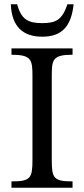

<svg xmlns="http://www.w3.org/2000/svg" viewBox="-20 -885 397 905"><path d="M322 0V-30C233 -30 224 -45 224 -131V-525C224 -603 227 -627 322 -627V-657H34V-627C129 -627 133 -603 133 -525V-131C133 -45 124 -30 34 -30V0ZM179 -712C272 -712 316 -761 327 -865H298C273 -793 246 -776 179 -776C113 -776 80 -793 61 -865H31C35 -761 87 -712 179 -712Z"/></svg>

Font: STIX Two Text
Style: Regular
Weight: 400
Designer: Ross Mills, John Hudson & Paul Hanslow, Tiro Typeworks Ltd; with prior portions MicroPress Inc., and Coen Hoffman.
Foundry: Tiro Typeworks Ltd
Version: Version 2.13 b171